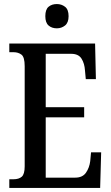

<svg xmlns="http://www.w3.org/2000/svg" viewBox="-20 -929 549 949"><path d="M26 0V-43H47Q73 -43 87.5 -55.5Q102 -68 102 -107V-602Q102 -647 86 -659Q70 -671 47 -671H26V-714H450L454 -538H404L400 -581Q398 -615 383 -639Q368 -663 332 -663H206V-399H396V-349H206V-51H352Q388 -51 405 -75.5Q422 -100 426 -133L430 -176H480L475 0ZM261 -789Q236 -789 220 -803Q204 -817 204 -849Q204 -882 220 -895.5Q236 -909 261 -909Q284 -909 301.5 -895.5Q319 -882 319 -849Q319 -817 301.5 -803Q284 -789 261 -789Z"/></svg>

Font: Noto Serif Hebrew ExtraCondensed Medium
Style: Regular
Weight: 500
Width: 2
Designer: Monotype Design Team
Foundry: Monotype Imaging Inc.
Version: Version 2.004; ttfautohint (v1.8.4.7-5d5b)